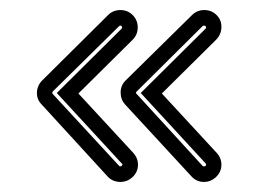

<svg xmlns="http://www.w3.org/2000/svg" viewBox="-20 -491 514 382"><path d="M220 -129Q204 -129 194 -140L63 -283Q53 -293 53.5 -307Q54 -321 64 -331L195 -461Q205 -471 219.5 -471Q234 -471 244 -461Q254 -451 254 -436.5Q254 -422 244 -412L136 -305L245 -187Q255 -176 254.5 -162Q254 -148 243 -138Q233 -129 220 -129ZM217 -439 85 -309Q83 -306 85 -304L217 -161Q218 -160 219.5 -160Q221 -160 222 -161Q223 -162 223.5 -163.5Q224 -165 222 -166L93 -306L222 -434Q223 -435 223 -436.5Q223 -438 222 -439Q221 -440 219.5 -440Q218 -440 217 -439ZM386 -129Q371 -129 361 -140L229 -283Q220 -293 220 -307Q220 -321 230 -331L362 -461Q372 -471 386.5 -471Q401 -471 411 -461Q421 -451 420.5 -436.5Q420 -422 410 -412L302 -305L411 -187Q421 -176 420.5 -162Q420 -148 409 -138Q399 -129 386 -129ZM383 -439 252 -309Q249 -306 252 -304L383 -161Q384 -160 386 -160Q388 -160 389 -161Q390 -162 390 -163.5Q390 -165 389 -166L260 -306L389 -434Q390 -435 390 -436.5Q390 -438 389 -439Q388 -440 386 -440Q384 -440 383 -439Z"/></svg>

Font: Soda Fountain
Style: InlineOblique
Weight: 400
Version: Version 1.0